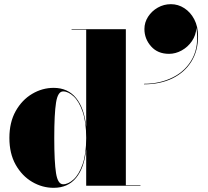

<svg xmlns="http://www.w3.org/2000/svg" viewBox="-20 -890 998 920"><path d="M672 -751Q672 -782.5 689.5 -809.8Q707 -837 736 -853.5Q765 -870 799 -870Q833.5 -870 863.2 -850.8Q893 -831.5 911 -797Q929 -762.5 929 -716Q929 -646 896.5 -594.2Q864 -542.5 805.8 -514.2Q747.5 -486 670 -486V-488.5Q747 -488.5 809 -519.8Q871 -551 902.5 -610.8Q934 -670.5 921 -756.5Q919 -721 899.5 -692.8Q880 -664.5 850.5 -648.2Q821 -632 790 -632Q735.5 -632 703.8 -668Q672 -704 672 -751ZM653 -2.5V0H393V-174.5Q384 -86 344.8 -38Q305.5 10 237 10Q182.5 10 134 -18.5Q85.5 -47 55.2 -100.5Q25 -154 25 -229Q25 -304 55.2 -357.8Q85.5 -411.5 134 -440.2Q182.5 -469 237 -469Q305 -469 344.5 -420.5Q384 -372 393 -283V-747.5H323V-750H583V-2.5ZM393 -229Q393 -305.5 375.8 -355Q358.5 -404.5 332.8 -428.2Q307 -452 282.5 -452Q257 -452 248.5 -398.2Q240 -344.5 240 -229Q240 -113.5 248.5 -60.2Q257 -7 282.5 -7Q307 -7 332.8 -30.5Q358.5 -54 375.8 -103.2Q393 -152.5 393 -229Z"/></svg>

Font: Bodoni* 72pt Fatface
Style: Regular
Weight: 900
Version: Version 2.3